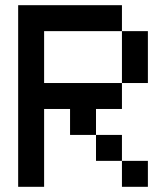

<svg xmlns="http://www.w3.org/2000/svg" viewBox="-20 -720 640 740"><path d="M450 -100H350V-200H250V-300H150V0H50V-700H450V-600H550V-400H450V-300H350V-200H450V-100H550V0H450ZM150 -400H450V-600H150Z"/></svg>

Font: Matrix Sans
Style: Regular
Weight: 400
Designer: Brad Neil
Version: Version 1.100